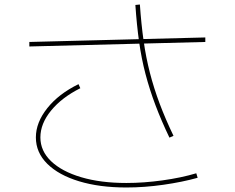

<svg xmlns="http://www.w3.org/2000/svg" viewBox="-20 -810 1040 851"><path d="M540 21Q421 21 330.5 -6.5Q240 -34 189.5 -84Q139 -134 139 -201Q139 -267 189.5 -330.5Q240 -394 328 -437L336 -419Q254 -378 206.5 -320Q159 -262 159 -201Q159 -141 206.5 -95.5Q254 -50 340 -24.5Q426 1 540 1Q617 1 700 -10.5Q783 -22 850 -42L856 -22Q788 -3 704 9Q620 21 540 21ZM110 -604V-624L890 -644V-624ZM731 -200Q695 -275 669 -344Q643 -413 625 -481.5Q607 -550 596.5 -625Q586 -700 580 -788L600 -790Q606 -703 616.5 -629Q627 -555 644.5 -487Q662 -419 687.5 -351Q713 -283 749 -208Z"/></svg>

Font: M PLUS 1 Thin
Style: Regular
Weight: 100
Designer: Coji Morishita
Foundry: UNDERFOREST DESIGN
Version: Version 1.001